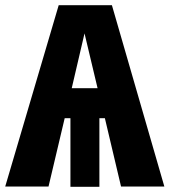

<svg xmlns="http://www.w3.org/2000/svg" viewBox="-35 -715 650 736"><path d="M429 0 367 -262H346V1H235V-262H213L151 0H-15L190 -695H394L595 0ZM240 -377H339L289 -587Z"/></svg>

Font: Fira Sans Extra Condensed ExtraBold
Style: Regular
Weight: 800
Width: 1
Designer: Carrois Corporate & Edenspiekermann AG
Foundry: Carrois Corporate GbR & Edenspiekermann AG
Version: Version 4.203